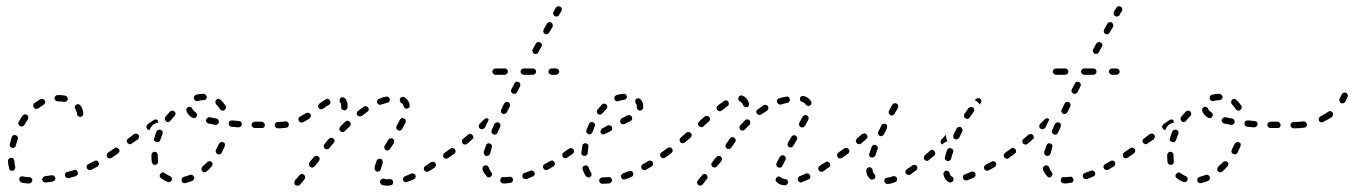

<svg xmlns="http://www.w3.org/2000/svg" viewBox="-20 -566 4274 606"><path d="M69 13H72Q76 13 79 10Q82 7 82 3Q82 1 81 -1Q80 -3 79 -4Q78 -6 76 -6Q74 -7 72 -7H69Q61 -7 54 -9Q50 -10 46 -9Q42 -7 41 -3Q41 -1 41 1Q41 3 42 5Q43 7 44 8Q46 9 48 10Q57 13 69 13ZM153 3Q155 0 155 -4Q154 -6 153 -8Q152 -10 151 -11Q149 -12 147 -12Q145 -13 143 -13Q133 -11 122 -10Q118 -9 116 -6Q113 -3 113 1Q114 3 115 5Q116 7 117 8Q119 9 121 10Q123 10 124 10Q135 9 146 7Q150 6 153 3ZM222 -12Q224 -14 225 -15Q226 -17 226 -19Q226 -21 225 -23Q224 -27 220 -29Q216 -31 213 -29Q203 -26 192 -23Q191 -23 189 -22Q187 -20 186 -19Q185 -17 185 -15Q185 -13 185 -11Q187 -7 190 -5Q194 -3 198 -4Q208 -7 219 -10Q221 -11 222 -12ZM10 -31Q12 -29 13 -28Q15 -27 17 -27Q19 -27 21 -27Q23 -28 24 -29Q26 -30 27 -32Q28 -34 28 -36Q29 -38 28 -39Q26 -48 25 -59Q25 -63 22 -66Q19 -68 15 -68Q13 -68 11 -67Q9 -66 8 -65Q6 -63 6 -61Q5 -60 5 -58Q6 -45 9 -34Q9 -32 10 -31ZM290 -43Q292 -44 292 -46Q293 -48 293 -50Q292 -52 291 -54Q290 -57 286 -59Q282 -60 278 -58Q269 -53 259 -48Q255 -46 254 -43Q253 -39 254 -35Q256 -31 260 -30Q264 -28 268 -30Q278 -35 287 -40Q289 -41 290 -43ZM338 -75Q339 -79 336 -83Q335 -84 333 -85Q332 -87 330 -87Q328 -87 326 -87Q324 -86 322 -85L321 -84Q317 -82 317 -78Q316 -74 318 -70Q319 -69 321 -68Q323 -66 325 -66Q327 -66 329 -66Q331 -67 332 -68L334 -69Q337 -71 338 -75ZM11 -108Q11 -106 12 -104Q13 -102 15 -101Q16 -100 18 -99Q22 -98 26 -101Q29 -103 30 -107Q33 -117 36 -127Q37 -129 37 -131Q36 -133 36 -134Q35 -136 33 -137Q32 -139 30 -139Q26 -141 22 -139Q18 -137 17 -133Q14 -122 11 -112Q10 -110 11 -108ZM38 -178Q38 -176 38 -174Q39 -172 40 -171Q41 -169 43 -168Q47 -166 51 -167Q55 -168 57 -172Q62 -181 68 -189Q70 -193 69 -197Q69 -201 65 -203Q62 -206 58 -205Q54 -204 51 -201Q45 -192 39 -182Q38 -180 38 -178ZM234 -233Q232 -236 228 -237Q224 -238 220 -235Q217 -233 216 -229Q215 -225 218 -222Q220 -217 222 -213Q223 -209 223 -207Q223 -203 226 -200Q229 -197 233 -197Q237 -197 240 -200Q243 -203 243 -207Q243 -213 241 -219Q239 -226 234 -233ZM85 -234Q84 -230 87 -226Q88 -225 89 -224Q91 -223 93 -222Q95 -222 97 -223Q99 -223 101 -224Q109 -230 117 -235Q119 -236 120 -237Q122 -239 122 -241Q123 -243 123 -245Q123 -247 122 -248Q121 -250 119 -251Q118 -253 116 -253Q114 -254 112 -254Q110 -254 108 -253Q98 -248 88 -240Q85 -238 85 -234ZM162 -266Q158 -266 155 -263Q152 -260 152 -256Q152 -252 155 -249Q158 -246 163 -246Q165 -246 168 -246Q175 -246 182 -244Q186 -244 189 -246Q193 -248 194 -252Q194 -256 192 -260Q190 -263 186 -264Q177 -266 168 -266Q165 -266 162 -266Z M590 2Q592 1 592 -1Q593 -3 593 -5Q593 -7 592 -8Q590 -12 587 -14Q583 -15 579 -14Q570 -10 561 -8Q559 -7 557 -6Q555 -5 554 -3Q553 -1 553 1Q553 3 553 4Q554 9 557 11Q561 13 565 12Q576 9 587 5Q589 4 590 2ZM512 9Q514 9 516 8Q518 8 519 6Q521 5 522 3Q523 -1 522 -5Q520 -9 516 -10Q508 -14 501 -19Q497 -22 493 -22Q489 -21 487 -18Q485 -17 485 -15Q484 -13 484 -11Q484 -9 485 -7Q486 -5 488 -4Q497 4 509 8Q510 9 512 9ZM650 -44Q651 -46 651 -48Q651 -50 650 -52Q649 -53 648 -55Q646 -56 644 -57Q642 -57 640 -57Q638 -57 637 -56Q635 -56 634 -54Q627 -47 619 -40Q618 -39 617 -37Q616 -35 616 -33Q616 -31 616 -29Q617 -27 618 -26Q620 -24 621 -23Q623 -23 625 -22Q627 -22 629 -23Q631 -24 632 -25Q641 -32 648 -41Q650 -42 650 -44ZM459 -54Q460 -52 461 -50Q462 -48 464 -47Q465 -46 467 -46Q469 -45 471 -46Q473 -46 475 -47Q476 -48 477 -50Q479 -52 479 -53Q479 -55 479 -57Q478 -64 478 -71Q478 -74 478 -76Q478 -81 475 -84Q472 -87 468 -87Q464 -87 461 -84Q458 -81 458 -77Q458 -74 458 -71Q458 -62 459 -54ZM357 -89Q358 -93 355 -96Q353 -99 349 -100Q345 -101 341 -98L322 -85Q321 -84 320 -82Q318 -81 318 -79Q318 -77 318 -75Q319 -73 320 -71Q322 -68 326 -67Q330 -66 334 -69L353 -82Q356 -84 357 -89ZM690 -108Q690 -110 690 -112Q689 -113 688 -115Q686 -116 684 -117Q681 -119 677 -117Q673 -116 671 -112Q667 -103 662 -94Q660 -90 661 -86Q662 -82 666 -80Q670 -78 674 -79Q678 -80 680 -84Q685 -94 689 -104Q690 -106 690 -108ZM419 -133Q420 -137 417 -140Q416 -142 414 -143Q413 -144 411 -144Q409 -145 407 -144Q405 -144 403 -143L385 -129Q381 -127 380 -123Q380 -119 382 -115Q385 -112 389 -111Q393 -110 396 -113L415 -126Q418 -129 419 -133ZM467 -122Q469 -119 473 -118Q475 -117 477 -117Q479 -117 481 -118Q483 -119 484 -121Q485 -122 486 -124Q489 -134 493 -143Q494 -147 493 -151Q491 -155 488 -156Q484 -158 480 -156Q476 -155 474 -151Q470 -141 467 -130Q465 -126 467 -122ZM461 -170Q466 -175 472 -177Q476 -179 480 -179Q478 -183 478 -186Q475 -189 472 -189Q468 -189 465 -187L446 -174Q443 -171 442 -167Q442 -163 444 -160Q445 -158 447 -157Q449 -156 451 -156Q451 -156 451 -156Q452 -156 452 -155Q453 -158 454 -160Q456 -166 461 -170ZM863 -162Q865 -163 866 -164Q867 -165 868 -167Q869 -169 869 -171Q869 -175 866 -178Q863 -181 859 -181H857Q855 -181 853 -180Q851 -179 850 -178Q848 -177 848 -175Q847 -173 847 -171Q847 -167 850 -164Q853 -161 857 -161H859Q861 -161 863 -162ZM813 -164Q816 -167 816 -171Q816 -173 815 -175Q814 -177 813 -178Q811 -180 810 -181Q808 -181 806 -182H785Q780 -182 777 -179Q774 -176 774 -172Q774 -170 775 -168Q776 -167 777 -165Q778 -164 780 -163Q782 -162 784 -162H805Q810 -161 813 -164ZM740 -167Q743 -170 743 -174Q743 -176 743 -178Q742 -179 741 -181Q739 -182 737 -183Q736 -184 734 -184Q723 -185 713 -186Q709 -186 705 -184Q702 -181 702 -177Q702 -175 702 -173Q703 -171 704 -169Q705 -168 707 -167Q709 -166 711 -166Q721 -165 732 -164Q737 -164 740 -167ZM667 -174Q670 -176 671 -180Q671 -184 669 -188Q667 -191 662 -192Q652 -194 642 -196Q640 -196 638 -196Q636 -195 635 -194Q633 -193 632 -191Q631 -190 630 -188Q629 -184 632 -180Q634 -177 638 -176Q648 -174 659 -172Q663 -171 667 -174ZM500 -190Q501 -186 504 -183Q507 -180 511 -181Q515 -181 518 -185Q524 -193 531 -200Q534 -203 534 -207Q534 -211 531 -214Q528 -217 524 -217Q520 -217 517 -214Q509 -206 502 -197Q500 -194 500 -190ZM594 -193Q598 -194 600 -198Q601 -199 602 -201Q602 -203 602 -205Q601 -207 600 -209Q599 -210 597 -212Q589 -217 587 -223Q586 -226 582 -228Q578 -230 574 -228Q570 -226 569 -223Q567 -219 569 -215Q573 -203 586 -195Q590 -193 594 -193ZM673 -253Q671 -254 669 -254Q667 -254 665 -253Q664 -252 662 -250Q661 -249 660 -247Q660 -245 660 -243Q660 -241 661 -239Q661 -238 663 -236Q669 -230 674 -222Q676 -218 681 -217Q685 -216 688 -218Q692 -221 693 -225Q694 -229 692 -232Q685 -243 676 -251Q675 -252 673 -253ZM593 -262Q591 -258 592 -254Q592 -253 594 -251Q595 -249 597 -248Q598 -247 600 -247Q602 -247 604 -247Q612 -250 623 -250Q627 -250 630 -253Q633 -256 633 -260Q632 -264 629 -267Q626 -270 622 -270Q609 -270 599 -267Q595 -266 593 -262Z M943 -8Q943 -12 939 -15Q936 -17 932 -17Q928 -16 925 -13Q918 -4 911 3Q909 7 909 11Q909 15 912 18Q916 20 920 20Q924 20 927 17Q933 9 941 0Q943 -4 943 -8ZM1212 19Q1216 19 1219 16Q1221 13 1221 9Q1221 7 1220 5Q1219 3 1218 2Q1216 0 1214 0Q1212 -1 1210 -1Q1206 0 1201 0Q1197 0 1192 -2Q1188 -3 1185 -1Q1181 1 1180 5Q1179 7 1179 9Q1180 11 1181 13Q1182 15 1183 16Q1185 17 1187 18Q1194 20 1202 20Q1207 20 1212 19ZM1289 -2Q1291 -4 1291 -5Q1292 -7 1292 -9Q1292 -11 1291 -13Q1290 -17 1286 -18Q1282 -20 1278 -18Q1268 -14 1259 -10Q1255 -9 1253 -5Q1251 -2 1252 2Q1253 4 1254 6Q1256 7 1257 8Q1259 9 1261 9Q1263 9 1265 8Q1275 5 1286 0Q1288 -1 1289 -2ZM1354 -40Q1355 -42 1356 -44Q1356 -46 1356 -48Q1355 -50 1354 -51Q1352 -55 1348 -55Q1344 -56 1340 -54Q1331 -47 1322 -42Q1319 -40 1318 -36Q1317 -32 1319 -28Q1320 -27 1322 -26Q1324 -24 1325 -24Q1327 -23 1329 -24Q1331 -24 1333 -25Q1342 -31 1352 -37Q1353 -38 1354 -40ZM1162 -32Q1163 -30 1164 -29Q1165 -27 1166 -26Q1168 -25 1170 -24Q1174 -24 1178 -26Q1181 -28 1182 -32Q1184 -41 1188 -52Q1188 -54 1188 -56Q1188 -58 1187 -59Q1186 -61 1185 -63Q1184 -64 1182 -65Q1178 -66 1174 -64Q1170 -63 1169 -59Q1164 -47 1162 -36Q1162 -34 1162 -32ZM989 -66Q988 -70 985 -72Q982 -75 978 -74Q974 -74 971 -71L957 -54Q955 -50 955 -46Q956 -42 959 -39Q962 -37 966 -37Q971 -38 973 -41L987 -58Q989 -61 989 -66ZM1399 -72Q1401 -73 1401 -75Q1401 -77 1401 -79Q1400 -81 1399 -83Q1397 -86 1393 -87Q1389 -88 1385 -85L1383 -83Q1381 -82 1380 -81Q1379 -79 1379 -77Q1378 -75 1379 -73Q1379 -71 1380 -69Q1383 -66 1387 -65Q1391 -65 1394 -67L1397 -69Q1398 -70 1399 -72ZM1193 -99Q1194 -95 1197 -93Q1199 -91 1201 -91Q1203 -91 1205 -91Q1206 -92 1208 -93Q1210 -94 1211 -96L1223 -114Q1225 -118 1224 -122Q1223 -126 1220 -128Q1218 -129 1216 -129Q1214 -130 1212 -129Q1210 -129 1208 -128Q1207 -126 1206 -125L1194 -106Q1192 -103 1193 -99ZM1035 -118Q1036 -120 1036 -122Q1036 -124 1035 -126Q1034 -127 1032 -129Q1031 -130 1029 -131Q1027 -131 1025 -131Q1023 -131 1021 -130Q1020 -129 1018 -128Q1011 -120 1004 -111Q1003 -110 1002 -108Q1002 -106 1002 -104Q1002 -102 1003 -100Q1004 -98 1005 -97Q1008 -94 1013 -95Q1017 -95 1019 -98Q1027 -107 1033 -115Q1035 -116 1035 -118ZM1087 -174Q1087 -179 1084 -182Q1081 -185 1077 -185Q1073 -185 1070 -182Q1062 -175 1054 -166Q1051 -163 1051 -159Q1051 -155 1054 -152Q1057 -149 1061 -149Q1065 -149 1068 -152Q1076 -160 1084 -167Q1087 -170 1087 -174ZM1231 -161Q1232 -157 1236 -155Q1238 -154 1240 -154Q1242 -154 1243 -154Q1245 -155 1247 -156Q1249 -157 1249 -159Q1255 -170 1260 -179Q1262 -183 1260 -187Q1259 -191 1255 -192Q1251 -194 1247 -193Q1244 -191 1242 -188Q1238 -179 1232 -169Q1230 -165 1231 -161ZM887 -164Q889 -165 890 -167Q891 -168 891 -170Q892 -172 892 -174Q891 -178 888 -181Q884 -183 880 -183Q870 -181 859 -181Q855 -181 852 -178Q849 -175 849 -171Q849 -167 852 -164Q855 -161 859 -161Q871 -161 883 -163Q885 -163 887 -164ZM959 -195Q961 -196 961 -198Q961 -200 961 -202Q961 -204 960 -206Q957 -209 953 -210Q949 -211 946 -209Q936 -203 927 -198Q923 -196 922 -192Q921 -188 923 -185Q923 -183 925 -182Q927 -180 928 -180Q930 -179 932 -179Q934 -179 936 -180Q946 -185 957 -192Q958 -193 959 -195ZM1144 -219Q1144 -223 1142 -227Q1141 -228 1139 -229Q1138 -230 1136 -231Q1134 -231 1132 -231Q1130 -231 1128 -229Q1119 -223 1110 -216Q1107 -214 1106 -210Q1105 -206 1108 -202Q1110 -199 1115 -199Q1119 -198 1122 -200Q1131 -207 1139 -213Q1143 -215 1144 -219ZM1057 -228Q1056 -224 1059 -221Q1062 -218 1066 -218Q1070 -217 1073 -220Q1076 -223 1077 -227Q1077 -230 1077 -233Q1077 -247 1069 -256Q1066 -259 1062 -259Q1058 -259 1055 -257Q1052 -254 1052 -250Q1051 -246 1054 -242Q1057 -240 1057 -233Q1057 -230 1057 -228ZM1023 -241Q1024 -245 1021 -249Q1019 -253 1015 -254Q1011 -255 1008 -252Q1000 -248 988 -239Q987 -238 986 -236Q984 -235 984 -233Q984 -231 984 -229Q985 -227 986 -225Q988 -222 993 -221Q997 -221 1000 -223Q1011 -231 1018 -235Q1022 -237 1023 -241ZM1258 -225Q1261 -222 1265 -223Q1269 -224 1272 -227Q1274 -231 1273 -235Q1272 -243 1267 -249Q1263 -255 1256 -259Q1255 -260 1253 -260Q1251 -260 1249 -260Q1247 -259 1245 -258Q1244 -257 1243 -255Q1241 -252 1242 -248Q1243 -244 1246 -241Q1253 -238 1254 -231Q1254 -227 1258 -225ZM1206 -243Q1208 -244 1209 -246Q1210 -248 1210 -250Q1211 -252 1210 -254Q1209 -258 1206 -260Q1202 -262 1198 -261Q1187 -259 1176 -254Q1174 -254 1173 -252Q1171 -251 1171 -249Q1170 -247 1170 -245Q1170 -243 1170 -242Q1172 -238 1176 -236Q1179 -234 1183 -236Q1193 -239 1203 -242Q1205 -242 1206 -243Z M1590 11Q1595 11 1597 8Q1600 4 1599 0Q1599 -2 1598 -3Q1597 -5 1595 -6Q1594 -8 1592 -8Q1590 -9 1588 -8Q1580 -7 1573 -7Q1571 -7 1569 -7Q1565 -8 1562 -5Q1559 -2 1559 2Q1559 4 1559 6Q1560 8 1561 9Q1563 11 1564 12Q1566 12 1568 13Q1571 13 1573 13Q1581 13 1590 11ZM1665 -11Q1666 -12 1667 -14Q1668 -16 1668 -18Q1668 -20 1667 -22Q1665 -25 1662 -27Q1658 -29 1654 -27Q1644 -23 1635 -20Q1631 -19 1629 -15Q1628 -11 1629 -7Q1630 -5 1631 -4Q1632 -2 1634 -2Q1636 -1 1638 -1Q1640 0 1642 -1Q1651 -4 1661 -9Q1663 -9 1665 -11ZM1522 -6Q1527 -6 1530 -9Q1531 -10 1532 -12Q1533 -14 1533 -16Q1533 -18 1532 -20Q1532 -21 1530 -23Q1525 -29 1523 -37Q1522 -39 1521 -40Q1520 -42 1518 -43Q1516 -44 1514 -44Q1512 -44 1510 -44Q1508 -43 1507 -42Q1505 -41 1504 -39Q1503 -37 1503 -35Q1503 -33 1503 -31Q1507 -19 1516 -10Q1518 -6 1522 -6ZM1731 -47Q1732 -51 1730 -54Q1729 -56 1728 -57Q1726 -58 1724 -59Q1722 -60 1720 -59Q1718 -59 1717 -58Q1708 -53 1699 -48Q1695 -46 1694 -42Q1693 -38 1695 -35Q1696 -33 1697 -32Q1699 -30 1701 -30Q1703 -29 1705 -29Q1707 -30 1708 -30Q1717 -35 1727 -41Q1730 -43 1731 -47ZM1775 -75Q1776 -79 1773 -83Q1772 -84 1770 -85Q1769 -87 1767 -87Q1765 -87 1763 -87Q1761 -86 1759 -85Q1755 -82 1755 -78Q1754 -74 1756 -71Q1757 -69 1759 -68Q1761 -67 1763 -67Q1765 -66 1767 -67Q1768 -67 1770 -68L1771 -69Q1774 -71 1775 -75ZM1418 -87Q1418 -92 1416 -95Q1414 -98 1409 -99Q1405 -100 1402 -97Q1394 -91 1385 -85Q1382 -83 1381 -79Q1380 -75 1383 -71Q1384 -70 1386 -69Q1387 -68 1389 -67Q1391 -67 1393 -67Q1395 -68 1397 -69Q1406 -75 1414 -81Q1417 -83 1418 -87ZM1508 -79Q1510 -75 1514 -74Q1516 -74 1518 -74Q1520 -74 1522 -75Q1524 -76 1525 -78Q1526 -80 1527 -81Q1529 -90 1532 -101Q1533 -103 1533 -105Q1533 -107 1532 -108Q1531 -110 1530 -111Q1528 -113 1526 -113Q1522 -115 1519 -113Q1515 -111 1514 -107Q1510 -96 1507 -87Q1506 -83 1508 -79ZM1474 -132Q1474 -137 1471 -140Q1469 -143 1465 -143Q1460 -143 1457 -141Q1450 -134 1442 -128Q1440 -126 1439 -125Q1438 -123 1438 -121Q1438 -119 1438 -117Q1439 -115 1440 -113Q1443 -110 1447 -110Q1451 -109 1454 -112Q1463 -119 1470 -126Q1474 -128 1474 -132ZM1532 -147Q1533 -144 1537 -142Q1541 -140 1545 -142Q1549 -143 1550 -147Q1554 -156 1559 -166Q1560 -170 1559 -174Q1557 -178 1554 -179Q1550 -181 1546 -179Q1542 -178 1540 -174Q1536 -164 1532 -155Q1530 -151 1532 -147ZM1523 -189Q1523 -189 1522 -189Q1522 -190 1522 -190Q1519 -193 1515 -193Q1511 -192 1508 -189Q1501 -182 1494 -175Q1492 -173 1492 -171Q1491 -170 1491 -168Q1491 -166 1492 -164Q1492 -162 1494 -161Q1497 -158 1501 -158Q1505 -158 1508 -161Q1510 -162 1511 -164Q1515 -173 1520 -183Q1521 -186 1523 -189ZM1561 -213Q1563 -209 1566 -207Q1570 -205 1574 -207Q1578 -208 1580 -212L1589 -230Q1591 -234 1589 -238Q1588 -242 1584 -244Q1581 -245 1577 -244Q1573 -243 1571 -239L1562 -220Q1560 -217 1561 -213ZM1593 -277Q1595 -273 1598 -271Q1600 -270 1602 -270Q1604 -270 1606 -270Q1608 -271 1609 -272Q1611 -273 1612 -275L1621 -293Q1623 -297 1622 -301Q1621 -305 1617 -307Q1615 -308 1613 -308Q1611 -308 1609 -308Q1607 -307 1606 -306Q1604 -304 1604 -303L1594 -284Q1592 -281 1593 -277ZM1580 -333Q1583 -336 1583 -340Q1583 -344 1580 -347Q1577 -350 1573 -350H1544Q1540 -350 1537 -347Q1534 -344 1534 -340Q1534 -336 1537 -333Q1540 -330 1544 -330H1573Q1577 -330 1580 -333ZM1669 -333Q1672 -336 1672 -340Q1672 -344 1669 -347Q1666 -350 1662 -350H1633Q1629 -350 1626 -347Q1623 -344 1623 -340Q1623 -336 1626 -333Q1629 -330 1633 -330H1662Q1666 -330 1669 -333ZM1742 -333Q1745 -336 1745 -340Q1745 -344 1742 -347Q1739 -350 1735 -350H1721Q1717 -350 1714 -347Q1711 -344 1711 -340Q1711 -336 1714 -333Q1717 -330 1721 -330H1735Q1739 -330 1742 -333ZM1661 -403Q1662 -399 1665 -397Q1669 -395 1673 -396Q1677 -397 1679 -401L1689 -419Q1691 -422 1690 -426Q1689 -430 1685 -432Q1681 -434 1677 -433Q1673 -432 1671 -428L1661 -410Q1659 -407 1661 -403ZM1695 -465Q1696 -461 1700 -459Q1703 -457 1707 -458Q1711 -459 1713 -463L1724 -481Q1726 -485 1724 -489Q1723 -493 1720 -495Q1716 -497 1712 -496Q1708 -495 1706 -491L1696 -473Q1694 -469 1695 -465ZM1748 -525Q1748 -525 1748 -525L1752 -531Q1754 -535 1753 -539Q1752 -543 1748 -545Q1744 -547 1740 -546Q1736 -545 1734 -541L1727 -529Q1726 -527 1726 -525Q1726 -523 1726 -521Q1727 -519 1728 -518Q1729 -516 1731 -515Q1735 -513 1739 -514Q1743 -515 1745 -519L1748 -525Q1748 -525 1748 -525Z M1903 13Q1907 12 1909 9Q1912 6 1912 1Q1911 -1 1910 -2Q1909 -4 1908 -5Q1906 -6 1904 -7Q1902 -7 1900 -7Q1891 -6 1883 -6H1881Q1877 -6 1874 -3Q1871 0 1871 4Q1871 6 1872 8Q1873 10 1874 11Q1876 12 1877 13Q1879 14 1881 14H1883Q1892 14 1903 13ZM1978 -13Q1980 -17 1978 -21Q1978 -23 1976 -24Q1975 -25 1973 -26Q1971 -27 1969 -27Q1967 -27 1965 -26Q1956 -22 1947 -19Q1945 -18 1944 -17Q1942 -16 1941 -14Q1940 -12 1940 -10Q1940 -8 1941 -6Q1942 -2 1946 0Q1950 1 1954 0Q1963 -3 1973 -8Q1977 -9 1978 -13ZM1836 -6Q1840 -5 1843 -8Q1845 -9 1846 -11Q1847 -13 1847 -14Q1847 -16 1847 -18Q1846 -20 1845 -22Q1841 -28 1838 -37Q1837 -41 1833 -43Q1829 -45 1825 -43Q1821 -42 1819 -39Q1818 -35 1819 -31Q1823 -19 1829 -10Q1832 -7 1836 -6ZM2040 -43Q2041 -45 2041 -47Q2042 -49 2041 -51Q2041 -53 2040 -54Q2038 -58 2034 -59Q2030 -60 2026 -58Q2018 -52 2009 -48Q2006 -46 2004 -42Q2003 -38 2005 -34Q2006 -32 2008 -31Q2009 -30 2011 -29Q2013 -29 2015 -29Q2017 -29 2019 -30Q2028 -35 2037 -41Q2038 -42 2040 -43ZM2082 -72Q2084 -73 2084 -75Q2084 -77 2084 -79Q2083 -81 2082 -83Q2080 -86 2076 -87Q2072 -88 2068 -85Q2066 -84 2065 -82Q2064 -80 2064 -78Q2063 -76 2064 -75Q2064 -73 2065 -71Q2068 -68 2072 -67Q2076 -66 2079 -69H2080Q2081 -70 2082 -72ZM1792 -87Q1792 -91 1790 -94Q1789 -96 1787 -97Q1785 -98 1784 -98Q1782 -99 1780 -98Q1778 -98 1776 -97L1759 -85Q1756 -83 1755 -79Q1754 -75 1757 -71Q1758 -70 1760 -69Q1761 -68 1763 -67Q1765 -67 1767 -67Q1769 -68 1771 -69L1787 -80Q1791 -83 1792 -87ZM1817 -77Q1820 -74 1824 -74Q1826 -74 1828 -74Q1830 -75 1831 -76Q1833 -77 1834 -79Q1835 -81 1835 -83Q1836 -92 1837 -102Q1838 -106 1836 -110Q1833 -113 1829 -114Q1825 -114 1822 -112Q1818 -110 1818 -106Q1816 -95 1815 -85Q1814 -80 1817 -77ZM1898 -170Q1902 -172 1905 -170Q1909 -169 1911 -166Q1913 -162 1912 -158Q1911 -154 1907 -152Q1898 -147 1889 -143Q1886 -141 1882 -142Q1878 -143 1876 -147Q1875 -148 1875 -149Q1875 -150 1875 -151Q1876 -154 1878 -158Q1878 -158 1878 -159Q1879 -159 1879 -160Q1879 -160 1880 -160Q1889 -165 1898 -170ZM1831 -148Q1833 -144 1837 -143Q1841 -141 1845 -143Q1848 -145 1850 -149Q1853 -158 1857 -167Q1858 -169 1858 -171Q1858 -173 1857 -175Q1857 -176 1855 -178Q1854 -179 1852 -180Q1848 -182 1844 -180Q1841 -179 1839 -175Q1835 -166 1831 -156Q1830 -152 1831 -148ZM1975 -190Q1976 -194 1974 -198Q1972 -201 1968 -202Q1964 -204 1961 -202Q1954 -198 1943 -193Q1939 -191 1938 -187Q1937 -183 1938 -179Q1940 -175 1944 -174Q1948 -173 1952 -175Q1963 -180 1970 -184Q1974 -186 1975 -190ZM1864 -217Q1863 -215 1864 -213Q1864 -211 1865 -209Q1866 -207 1867 -206Q1871 -204 1875 -204Q1879 -205 1881 -208Q1888 -216 1894 -222Q1897 -225 1897 -229Q1897 -233 1894 -236Q1891 -239 1887 -239Q1883 -239 1880 -236Q1873 -229 1866 -220Q1864 -219 1864 -217ZM2008 -243Q2006 -248 2002 -252Q2000 -255 1996 -256Q1991 -256 1988 -254Q1985 -251 1985 -247Q1984 -243 1987 -239Q1990 -236 1990 -232Q1990 -230 1990 -228Q1989 -224 1992 -221Q1994 -218 1998 -217Q2002 -216 2006 -219Q2009 -221 2010 -225Q2010 -229 2010 -232Q2010 -238 2008 -243ZM1920 -261Q1918 -257 1919 -253Q1921 -249 1924 -247Q1928 -245 1932 -247Q1941 -250 1950 -251Q1954 -251 1956 -254Q1959 -257 1959 -262Q1958 -264 1957 -265Q1956 -267 1955 -268Q1953 -270 1951 -270Q1950 -271 1948 -270Q1936 -269 1926 -266Q1922 -264 1920 -261Z M2213 -4Q2214 -6 2213 -8Q2213 -10 2212 -12Q2211 -13 2210 -15Q2206 -17 2202 -17Q2198 -16 2196 -13L2182 4Q2180 7 2180 11Q2181 15 2184 18Q2187 20 2191 20Q2195 19 2198 16L2211 -1Q2213 -2 2213 -4ZM2464 16Q2467 14 2467 10Q2467 8 2467 6Q2466 4 2465 2Q2463 1 2462 0Q2460 -1 2458 -1Q2449 -2 2445 -6Q2443 -7 2441 -8Q2440 -9 2438 -9Q2436 -9 2434 -8Q2432 -7 2431 -6Q2428 -3 2428 1Q2428 6 2431 8Q2440 18 2457 19Q2461 19 2464 16ZM2537 -5Q2538 -9 2537 -13Q2536 -15 2534 -16Q2533 -17 2531 -18Q2529 -19 2527 -19Q2525 -19 2523 -18Q2513 -13 2504 -10Q2500 -8 2499 -5Q2497 -1 2498 3Q2499 5 2500 6Q2502 8 2503 9Q2505 10 2507 10Q2509 10 2511 9Q2521 5 2532 0Q2536 -1 2537 -5ZM2599 -40Q2600 -42 2600 -44Q2601 -46 2600 -48Q2600 -50 2599 -51Q2596 -55 2592 -56Q2588 -56 2585 -54Q2575 -48 2567 -42Q2565 -41 2564 -40Q2563 -38 2563 -36Q2562 -34 2563 -32Q2563 -30 2564 -29Q2566 -25 2570 -24Q2574 -23 2578 -25Q2587 -31 2596 -38Q2598 -39 2599 -40ZM2430 -47Q2430 -45 2431 -43Q2431 -41 2433 -40Q2434 -38 2436 -38Q2440 -36 2444 -37Q2447 -39 2449 -42Q2453 -50 2459 -61Q2460 -63 2460 -65Q2460 -67 2460 -69Q2459 -71 2458 -72Q2456 -74 2455 -75Q2451 -77 2447 -75Q2443 -74 2441 -71Q2435 -60 2431 -51Q2430 -49 2430 -47ZM2253 -53 2257 -58Q2258 -60 2258 -62Q2259 -64 2259 -66Q2258 -68 2257 -69Q2256 -71 2255 -72Q2251 -75 2247 -74Q2243 -74 2241 -70L2237 -66L2227 -53Q2225 -50 2225 -46Q2226 -42 2229 -39Q2231 -38 2233 -38Q2235 -37 2237 -37Q2239 -38 2240 -39Q2242 -40 2243 -41ZM2644 -75Q2645 -79 2642 -83Q2641 -84 2639 -85Q2638 -87 2636 -87Q2634 -87 2632 -87Q2630 -86 2628 -85L2627 -84Q2623 -82 2622 -77Q2622 -73 2624 -70Q2625 -68 2627 -67Q2629 -66 2631 -66Q2633 -66 2635 -66Q2637 -67 2638 -68L2640 -69Q2643 -71 2644 -75ZM2103 -89Q2104 -93 2101 -97Q2099 -100 2095 -101Q2090 -101 2087 -99Q2078 -92 2068 -85Q2065 -83 2064 -79Q2063 -75 2066 -71Q2067 -70 2069 -69Q2070 -68 2072 -67Q2074 -67 2076 -67Q2078 -68 2080 -69Q2089 -75 2099 -83Q2102 -85 2103 -89ZM2295 -110 2300 -117Q2301 -119 2302 -121Q2302 -123 2302 -125Q2301 -127 2300 -129Q2299 -130 2298 -131Q2294 -134 2290 -133Q2286 -132 2284 -129L2279 -122Q2276 -117 2271 -111Q2269 -108 2270 -104Q2270 -100 2274 -97Q2277 -95 2281 -96Q2285 -96 2288 -100Q2292 -106 2295 -110ZM2474 -128 2467 -116Q2466 -114 2466 -112Q2465 -110 2466 -108Q2466 -106 2467 -105Q2469 -103 2470 -102Q2474 -100 2478 -101Q2482 -102 2484 -106L2491 -118L2495 -124Q2497 -128 2496 -132Q2495 -136 2491 -138Q2490 -139 2488 -139Q2486 -139 2484 -139Q2482 -138 2480 -137Q2479 -136 2478 -134ZM2162 -135Q2163 -137 2163 -139Q2163 -141 2163 -142Q2162 -144 2161 -146Q2158 -149 2154 -149Q2150 -150 2146 -147Q2137 -139 2129 -132Q2125 -129 2125 -125Q2125 -121 2127 -118Q2129 -116 2130 -115Q2132 -114 2134 -114Q2136 -114 2138 -115Q2140 -115 2141 -116Q2150 -124 2160 -132Q2161 -133 2162 -135ZM2348 -179Q2348 -184 2345 -187Q2344 -188 2342 -189Q2340 -189 2338 -189Q2336 -189 2335 -189Q2333 -188 2331 -186Q2324 -179 2316 -170Q2314 -167 2314 -163Q2314 -159 2317 -156Q2319 -155 2321 -154Q2322 -154 2324 -154Q2326 -154 2328 -155Q2330 -156 2331 -157Q2338 -165 2346 -172Q2348 -175 2348 -179ZM2502 -175Q2502 -173 2502 -171Q2503 -169 2504 -168Q2505 -166 2507 -165Q2511 -163 2515 -164Q2519 -166 2521 -169Q2527 -180 2531 -188Q2533 -192 2532 -196Q2530 -200 2527 -202Q2523 -204 2519 -202Q2515 -201 2513 -197Q2509 -189 2503 -179Q2502 -177 2502 -175ZM2204 -171 2218 -183Q2221 -186 2221 -190Q2221 -194 2218 -197Q2216 -200 2211 -200Q2207 -201 2204 -198L2190 -186L2187 -182Q2183 -179 2183 -175Q2183 -171 2186 -168Q2187 -167 2189 -166Q2191 -165 2193 -165Q2195 -165 2197 -165Q2198 -166 2200 -167ZM2403 -219Q2405 -221 2405 -223Q2406 -224 2405 -226Q2405 -228 2404 -230Q2402 -234 2398 -235Q2394 -236 2390 -234Q2381 -228 2372 -221Q2368 -219 2367 -215Q2367 -211 2369 -207Q2372 -204 2376 -203Q2380 -203 2383 -205Q2392 -211 2400 -216Q2402 -217 2403 -219ZM2280 -237Q2281 -241 2279 -245Q2277 -248 2272 -249Q2268 -250 2265 -247Q2256 -241 2246 -233Q2242 -230 2242 -226Q2241 -222 2244 -219Q2246 -216 2251 -215Q2255 -215 2258 -217Q2268 -225 2276 -231Q2280 -233 2280 -237ZM2330 -229Q2333 -227 2337 -228Q2339 -228 2341 -229Q2342 -231 2343 -232Q2344 -234 2344 -236Q2345 -238 2344 -240Q2342 -248 2337 -254Q2332 -261 2323 -264Q2322 -265 2320 -265Q2318 -265 2316 -264Q2314 -263 2313 -262Q2311 -260 2311 -258Q2309 -254 2311 -251Q2312 -247 2316 -245Q2322 -243 2325 -235Q2326 -231 2330 -229ZM2529 -232Q2533 -231 2537 -233Q2538 -234 2539 -235Q2541 -237 2541 -239Q2542 -241 2541 -243Q2541 -245 2540 -246Q2536 -253 2530 -257Q2524 -261 2517 -263Q2513 -264 2509 -262Q2506 -260 2505 -256Q2504 -252 2506 -248Q2508 -245 2512 -244Q2520 -242 2523 -236Q2525 -233 2529 -232ZM2471 -246Q2474 -249 2473 -253Q2472 -257 2469 -260Q2465 -262 2461 -261Q2450 -259 2439 -256Q2435 -254 2433 -251Q2431 -247 2433 -243Q2433 -241 2435 -240Q2436 -238 2438 -237Q2439 -236 2441 -236Q2443 -236 2445 -236Q2455 -240 2465 -241Q2469 -242 2471 -246Z M2811 4Q2813 1 2811 -3Q2811 -5 2809 -7Q2808 -8 2806 -9Q2805 -10 2803 -10Q2801 -10 2799 -10Q2789 -6 2780 -5Q2776 -5 2773 -2Q2771 1 2771 6Q2771 7 2772 9Q2773 11 2775 12Q2776 14 2778 14Q2780 15 2782 15Q2793 14 2805 9Q2809 8 2811 4ZM2963 -1Q2968 5 2975 9Q2979 11 2983 9Q2987 8 2989 4Q2989 2 2989 0Q2990 -2 2989 -4Q2988 -6 2987 -7Q2985 -8 2984 -9Q2981 -11 2980 -12Q2980 -13 2980 -13Q2979 -13 2979 -14Q2979 -14 2979 -15Q2978 -17 2977 -20Q2976 -24 2973 -26Q2969 -28 2965 -27Q2963 -26 2961 -25Q2960 -24 2959 -22Q2958 -21 2958 -19Q2957 -17 2958 -15Q2959 -10 2961 -6Q2962 -4 2963 -1ZM3056 -8Q3058 -9 3059 -11Q3059 -13 3059 -15Q3059 -17 3058 -19Q3057 -22 3053 -24Q3049 -25 3045 -24Q3035 -19 3026 -16Q3024 -15 3022 -14Q3021 -12 3020 -11Q3019 -9 3019 -7Q3019 -5 3020 -3Q3021 1 3025 3Q3029 4 3033 3Q3042 -1 3053 -5Q3055 -6 3056 -8ZM2732 1Q2737 1 2740 -2Q2743 -4 2743 -9Q2743 -13 2740 -16Q2735 -21 2734 -29Q2734 -31 2733 -33Q2732 -34 2730 -36Q2729 -37 2727 -38Q2725 -38 2723 -38Q2719 -38 2716 -34Q2714 -31 2714 -27Q2715 -12 2725 -2Q2728 1 2732 1ZM2874 -31Q2875 -32 2875 -34Q2876 -36 2875 -38Q2875 -40 2874 -42Q2871 -45 2867 -46Q2863 -46 2860 -44Q2851 -37 2842 -32Q2841 -31 2840 -29Q2838 -28 2838 -26Q2838 -24 2838 -22Q2838 -20 2839 -18Q2842 -15 2846 -14Q2850 -13 2853 -15Q2862 -21 2871 -28Q2873 -29 2874 -31ZM3124 -45Q3125 -49 3123 -53Q3121 -56 3117 -57Q3113 -58 3110 -56Q3100 -51 3091 -46Q3087 -44 3086 -40Q3085 -36 3087 -32Q3088 -31 3089 -29Q3091 -28 3093 -28Q3095 -27 3097 -27Q3099 -27 3100 -28Q3110 -34 3120 -39Q3123 -41 3124 -45ZM2962 -67Q2962 -65 2963 -63Q2964 -61 2966 -60Q2968 -59 2969 -58Q2973 -57 2977 -59Q2981 -61 2982 -65Q2984 -75 2988 -85Q2989 -87 2989 -89Q2989 -91 2988 -93Q2987 -95 2985 -96Q2984 -97 2982 -98Q2978 -99 2974 -98Q2971 -96 2969 -92Q2965 -81 2963 -71Q2962 -69 2962 -67ZM2932 -82Q2932 -86 2929 -89Q2928 -91 2926 -92Q2924 -93 2922 -93Q2920 -93 2918 -92Q2916 -91 2915 -90Q2907 -83 2899 -76Q2898 -74 2897 -73Q2896 -71 2896 -69Q2896 -67 2896 -65Q2897 -63 2898 -62Q2901 -59 2905 -58Q2909 -58 2912 -61Q2920 -68 2929 -75Q2932 -78 2932 -82ZM3171 -75Q3172 -79 3169 -83Q3168 -84 3166 -85Q3165 -86 3163 -87Q3161 -87 3159 -87Q3157 -86 3155 -85L3153 -83Q3149 -81 3148 -77Q3148 -73 3150 -69Q3151 -68 3153 -67Q3155 -66 3156 -65Q3158 -65 3160 -65Q3162 -66 3164 -67L3167 -69Q3170 -71 3171 -75ZM2661 -88Q2661 -92 2659 -95Q2656 -99 2652 -99Q2648 -100 2645 -98Q2636 -91 2627 -85Q2624 -83 2623 -79Q2622 -75 2625 -71Q2626 -70 2628 -69Q2629 -68 2631 -67Q2633 -67 2635 -67Q2637 -68 2639 -69Q2648 -75 2657 -81Q2660 -84 2661 -88ZM2724 -74Q2726 -70 2730 -69Q2734 -68 2738 -70Q2741 -72 2743 -75Q2746 -85 2750 -95Q2751 -99 2750 -103Q2748 -107 2744 -108Q2740 -110 2736 -108Q2733 -106 2731 -102Q2727 -91 2724 -82Q2722 -78 2724 -74ZM2949 -115Q2949 -117 2949 -119Q2949 -121 2949 -122Q2950 -124 2952 -126Q2959 -133 2966 -141Q2966 -141 2966 -141Q2966 -141 2966 -141Q2966 -140 2966 -138Q2966 -131 2968 -125Q2969 -122 2970 -120Q2968 -119 2965 -118Q2959 -115 2954 -110Q2954 -110 2954 -110Q2953 -110 2953 -111Q2952 -111 2952 -112Q2950 -113 2949 -115ZM2718 -134Q2718 -138 2715 -142Q2714 -143 2712 -144Q2711 -145 2709 -145Q2707 -145 2705 -144Q2703 -144 2701 -143Q2693 -136 2685 -129Q2684 -128 2683 -126Q2682 -124 2681 -122Q2681 -120 2682 -118Q2682 -116 2684 -115Q2685 -113 2687 -112Q2688 -111 2690 -111Q2692 -111 2694 -111Q2696 -112 2698 -113Q2706 -120 2714 -127Q2718 -130 2718 -134ZM2989 -137Q2988 -135 2989 -133Q2990 -131 2991 -129Q2993 -128 2994 -127Q2998 -125 3002 -127Q3006 -128 3008 -132Q3012 -141 3017 -151Q3018 -153 3018 -155Q3018 -157 3017 -159Q3017 -161 3015 -162Q3014 -164 3012 -165Q3009 -167 3005 -165Q3001 -164 2999 -160Q2994 -150 2989 -140Q2989 -139 2989 -137ZM2752 -143Q2753 -139 2757 -137Q2760 -135 2764 -137Q2768 -138 2770 -142Q2775 -151 2779 -161Q2781 -165 2780 -169Q2779 -173 2775 -175Q2771 -176 2767 -175Q2763 -174 2762 -170Q2757 -160 2752 -150Q2750 -147 2752 -143ZM3023 -203Q3022 -201 3023 -199Q3023 -197 3024 -195Q3025 -194 3027 -193Q3030 -190 3035 -191Q3039 -192 3041 -196Q3045 -202 3053 -213Q3056 -216 3055 -220Q3054 -224 3051 -227Q3049 -228 3048 -228Q3046 -229 3044 -228Q3042 -228 3040 -227Q3038 -226 3037 -225Q3029 -213 3024 -206Q3023 -205 3023 -203ZM2785 -209Q2786 -205 2790 -203Q2793 -200 2797 -202Q2801 -203 2803 -206L2814 -225Q2816 -229 2815 -233Q2814 -237 2810 -239Q2806 -241 2802 -240Q2798 -239 2796 -235L2786 -216Q2784 -213 2785 -209ZM3066 -256Q3070 -257 3073 -255Q3075 -254 3076 -252Q3077 -250 3077 -248Q3078 -246 3077 -244Q3077 -242 3075 -241Q3074 -239 3072 -236Q3069 -241 3065 -245Q3061 -247 3057 -249Q3058 -251 3059 -252Q3062 -256 3066 -256Z M3359 11Q3364 11 3366 8Q3369 4 3368 0Q3368 -2 3367 -3Q3366 -5 3364 -6Q3363 -8 3361 -8Q3359 -9 3357 -8Q3349 -7 3342 -7Q3340 -7 3338 -7Q3334 -8 3331 -5Q3328 -2 3328 2Q3328 4 3328 6Q3329 8 3330 9Q3332 11 3333 12Q3335 12 3337 13Q3340 13 3342 13Q3350 13 3359 11ZM3434 -11Q3435 -12 3436 -14Q3437 -16 3437 -18Q3437 -20 3436 -22Q3434 -25 3431 -27Q3427 -29 3423 -27Q3413 -23 3404 -20Q3400 -19 3398 -15Q3397 -11 3398 -7Q3399 -5 3400 -4Q3401 -2 3403 -2Q3405 -1 3407 -1Q3409 0 3411 -1Q3420 -4 3430 -9Q3432 -9 3434 -11ZM3291 -6Q3296 -6 3299 -9Q3300 -10 3301 -12Q3302 -14 3302 -16Q3302 -18 3301 -20Q3301 -21 3299 -23Q3294 -29 3292 -37Q3291 -39 3290 -40Q3289 -42 3287 -43Q3285 -44 3283 -44Q3281 -44 3279 -44Q3277 -43 3276 -42Q3274 -41 3273 -39Q3272 -37 3272 -35Q3272 -33 3272 -31Q3276 -19 3285 -10Q3287 -6 3291 -6ZM3500 -47Q3501 -51 3499 -54Q3498 -56 3497 -57Q3495 -58 3493 -59Q3491 -60 3489 -59Q3487 -59 3486 -58Q3477 -53 3468 -48Q3464 -46 3463 -42Q3462 -38 3464 -35Q3465 -33 3466 -32Q3468 -30 3470 -30Q3472 -29 3474 -29Q3476 -30 3477 -30Q3486 -35 3496 -41Q3499 -43 3500 -47ZM3544 -75Q3545 -79 3542 -83Q3541 -84 3539 -85Q3538 -87 3536 -87Q3534 -87 3532 -87Q3530 -86 3528 -85Q3524 -82 3524 -78Q3523 -74 3525 -71Q3526 -69 3528 -68Q3530 -67 3532 -67Q3534 -66 3536 -67Q3537 -67 3539 -68L3540 -69Q3543 -71 3544 -75ZM3187 -87Q3187 -92 3185 -95Q3183 -98 3178 -99Q3174 -100 3171 -97Q3163 -91 3154 -85Q3151 -83 3150 -79Q3149 -75 3152 -71Q3153 -70 3155 -69Q3156 -68 3158 -67Q3160 -67 3162 -67Q3164 -68 3166 -69Q3175 -75 3183 -81Q3186 -83 3187 -87ZM3277 -79Q3279 -75 3283 -74Q3285 -74 3287 -74Q3289 -74 3291 -75Q3293 -76 3294 -78Q3295 -80 3296 -81Q3298 -90 3301 -101Q3302 -103 3302 -105Q3302 -107 3301 -108Q3300 -110 3299 -111Q3297 -113 3295 -113Q3291 -115 3288 -113Q3284 -111 3283 -107Q3279 -96 3276 -87Q3275 -83 3277 -79ZM3243 -132Q3243 -137 3240 -140Q3238 -143 3234 -143Q3229 -143 3226 -141Q3219 -134 3211 -128Q3209 -126 3208 -125Q3207 -123 3207 -121Q3207 -119 3207 -117Q3208 -115 3209 -113Q3212 -110 3216 -110Q3220 -109 3223 -112Q3232 -119 3239 -126Q3243 -128 3243 -132ZM3301 -147Q3302 -144 3306 -142Q3310 -140 3314 -142Q3318 -143 3319 -147Q3323 -156 3328 -166Q3329 -170 3328 -174Q3326 -178 3323 -179Q3319 -181 3315 -179Q3311 -178 3309 -174Q3305 -164 3301 -155Q3299 -151 3301 -147ZM3292 -189Q3292 -189 3291 -189Q3291 -190 3291 -190Q3288 -193 3284 -193Q3280 -192 3277 -189Q3270 -182 3263 -175Q3261 -173 3261 -171Q3260 -170 3260 -168Q3260 -166 3261 -164Q3261 -162 3263 -161Q3266 -158 3270 -158Q3274 -158 3277 -161Q3279 -162 3280 -164Q3284 -173 3289 -183Q3290 -186 3292 -189ZM3330 -213Q3332 -209 3335 -207Q3339 -205 3343 -207Q3347 -208 3349 -212L3358 -230Q3360 -234 3358 -238Q3357 -242 3353 -244Q3350 -245 3346 -244Q3342 -243 3340 -239L3331 -220Q3329 -217 3330 -213ZM3362 -277Q3364 -273 3367 -271Q3369 -270 3371 -270Q3373 -270 3375 -270Q3377 -271 3378 -272Q3380 -273 3381 -275L3390 -293Q3392 -297 3391 -301Q3390 -305 3386 -307Q3384 -308 3382 -308Q3380 -308 3378 -308Q3376 -307 3375 -306Q3373 -304 3373 -303L3363 -284Q3361 -281 3362 -277ZM3349 -333Q3352 -336 3352 -340Q3352 -344 3349 -347Q3346 -350 3342 -350H3313Q3309 -350 3306 -347Q3303 -344 3303 -340Q3303 -336 3306 -333Q3309 -330 3313 -330H3342Q3346 -330 3349 -333ZM3438 -333Q3441 -336 3441 -340Q3441 -344 3438 -347Q3435 -350 3431 -350H3402Q3398 -350 3395 -347Q3392 -344 3392 -340Q3392 -336 3395 -333Q3398 -330 3402 -330H3431Q3435 -330 3438 -333ZM3511 -333Q3514 -336 3514 -340Q3514 -344 3511 -347Q3508 -350 3504 -350H3490Q3486 -350 3483 -347Q3480 -344 3480 -340Q3480 -336 3483 -333Q3486 -330 3490 -330H3504Q3508 -330 3511 -333ZM3430 -403Q3431 -399 3434 -397Q3438 -395 3442 -396Q3446 -397 3448 -401L3458 -419Q3460 -422 3459 -426Q3458 -430 3454 -432Q3450 -434 3446 -433Q3442 -432 3440 -428L3430 -410Q3428 -407 3430 -403ZM3464 -465Q3465 -461 3469 -459Q3472 -457 3476 -458Q3480 -459 3482 -463L3493 -481Q3495 -485 3493 -489Q3492 -493 3489 -495Q3485 -497 3481 -496Q3477 -495 3475 -491L3465 -473Q3463 -469 3464 -465ZM3517 -525Q3517 -525 3517 -525L3521 -531Q3523 -535 3522 -539Q3521 -543 3517 -545Q3513 -547 3509 -546Q3505 -545 3503 -541L3496 -529Q3495 -527 3495 -525Q3495 -523 3495 -521Q3496 -519 3497 -518Q3498 -516 3500 -515Q3504 -513 3508 -514Q3512 -515 3514 -519L3517 -525Q3517 -525 3517 -525Z M3796 2Q3798 1 3798 -1Q3799 -3 3799 -5Q3799 -7 3798 -8Q3796 -12 3793 -14Q3789 -15 3785 -14Q3776 -10 3767 -8Q3765 -7 3763 -6Q3761 -5 3760 -3Q3759 -1 3759 1Q3759 3 3759 4Q3760 9 3763 11Q3767 13 3771 12Q3782 9 3793 5Q3795 4 3796 2ZM3718 9Q3720 9 3722 8Q3724 8 3725 6Q3727 5 3728 3Q3729 -1 3728 -5Q3726 -9 3722 -10Q3714 -14 3707 -19Q3703 -22 3699 -22Q3695 -21 3693 -18Q3691 -17 3691 -15Q3690 -13 3690 -11Q3690 -9 3691 -7Q3692 -5 3694 -4Q3703 4 3715 8Q3716 9 3718 9ZM3856 -44Q3857 -46 3857 -48Q3857 -50 3856 -52Q3855 -53 3854 -55Q3852 -56 3850 -57Q3848 -57 3846 -57Q3844 -57 3843 -56Q3841 -56 3840 -54Q3833 -47 3825 -40Q3824 -39 3823 -37Q3822 -35 3822 -33Q3822 -31 3822 -29Q3823 -27 3824 -26Q3826 -24 3827 -23Q3829 -23 3831 -22Q3833 -22 3835 -23Q3837 -24 3838 -25Q3847 -32 3854 -41Q3856 -42 3856 -44ZM3665 -54Q3666 -52 3667 -50Q3668 -48 3670 -47Q3671 -46 3673 -46Q3675 -45 3677 -46Q3679 -46 3681 -47Q3682 -48 3683 -50Q3685 -52 3685 -53Q3685 -55 3685 -57Q3684 -64 3684 -71Q3684 -74 3684 -76Q3684 -81 3681 -84Q3678 -87 3674 -87Q3670 -87 3667 -84Q3664 -81 3664 -77Q3664 -74 3664 -71Q3664 -62 3665 -54ZM3563 -89Q3564 -93 3561 -96Q3559 -99 3555 -100Q3551 -101 3547 -98L3528 -85Q3527 -84 3526 -82Q3524 -81 3524 -79Q3524 -77 3524 -75Q3525 -73 3526 -71Q3528 -68 3532 -67Q3536 -66 3540 -69L3559 -82Q3562 -84 3563 -89ZM3896 -108Q3896 -110 3896 -112Q3895 -113 3894 -115Q3892 -116 3890 -117Q3887 -119 3883 -117Q3879 -116 3877 -112Q3873 -103 3868 -94Q3866 -90 3867 -86Q3868 -82 3872 -80Q3876 -78 3880 -79Q3884 -80 3886 -84Q3891 -94 3895 -104Q3896 -106 3896 -108ZM3625 -133Q3626 -137 3623 -140Q3622 -142 3620 -143Q3619 -144 3617 -144Q3615 -145 3613 -144Q3611 -144 3609 -143L3591 -129Q3587 -127 3586 -123Q3586 -119 3588 -115Q3591 -112 3595 -111Q3599 -110 3602 -113L3621 -126Q3624 -129 3625 -133ZM3673 -122Q3675 -119 3679 -118Q3681 -117 3683 -117Q3685 -117 3687 -118Q3689 -119 3690 -121Q3691 -122 3692 -124Q3695 -134 3699 -143Q3700 -147 3699 -151Q3697 -155 3694 -156Q3690 -158 3686 -156Q3682 -155 3680 -151Q3676 -141 3673 -130Q3671 -126 3673 -122ZM3667 -170Q3672 -175 3678 -177Q3682 -179 3686 -179Q3684 -183 3684 -186Q3681 -189 3678 -189Q3674 -189 3671 -187L3652 -174Q3649 -171 3648 -167Q3648 -163 3650 -160Q3651 -158 3653 -157Q3655 -156 3657 -156Q3657 -156 3657 -156Q3658 -156 3658 -155Q3659 -158 3660 -160Q3662 -166 3667 -170ZM4069 -162Q4071 -163 4072 -164Q4073 -165 4074 -167Q4075 -169 4075 -171Q4075 -175 4072 -178Q4069 -181 4065 -181H4063Q4061 -181 4059 -180Q4057 -179 4056 -178Q4054 -177 4054 -175Q4053 -173 4053 -171Q4053 -167 4056 -164Q4059 -161 4063 -161H4065Q4067 -161 4069 -162ZM4019 -164Q4022 -167 4022 -171Q4022 -173 4021 -175Q4020 -177 4019 -178Q4017 -180 4016 -181Q4014 -181 4012 -182H3991Q3986 -182 3983 -179Q3980 -176 3980 -172Q3980 -170 3981 -168Q3982 -167 3983 -165Q3984 -164 3986 -163Q3988 -162 3990 -162H4011Q4016 -161 4019 -164ZM3946 -167Q3949 -170 3949 -174Q3949 -176 3949 -178Q3948 -179 3947 -181Q3945 -182 3943 -183Q3942 -184 3940 -184Q3929 -185 3919 -186Q3915 -186 3911 -184Q3908 -181 3908 -177Q3908 -175 3908 -173Q3909 -171 3910 -169Q3911 -168 3913 -167Q3915 -166 3917 -166Q3927 -165 3938 -164Q3943 -164 3946 -167ZM3873 -174Q3876 -176 3877 -180Q3877 -184 3875 -188Q3873 -191 3868 -192Q3858 -194 3848 -196Q3846 -196 3844 -196Q3842 -195 3841 -194Q3839 -193 3838 -191Q3837 -190 3836 -188Q3835 -184 3838 -180Q3840 -177 3844 -176Q3854 -174 3865 -172Q3869 -171 3873 -174ZM3706 -190Q3707 -186 3710 -183Q3713 -180 3717 -181Q3721 -181 3724 -185Q3730 -193 3737 -200Q3740 -203 3740 -207Q3740 -211 3737 -214Q3734 -217 3730 -217Q3726 -217 3723 -214Q3715 -206 3708 -197Q3706 -194 3706 -190ZM3800 -193Q3804 -194 3806 -198Q3807 -199 3808 -201Q3808 -203 3808 -205Q3807 -207 3806 -209Q3805 -210 3803 -212Q3795 -217 3793 -223Q3792 -226 3788 -228Q3784 -230 3780 -228Q3776 -226 3775 -223Q3773 -219 3775 -215Q3779 -203 3792 -195Q3796 -193 3800 -193ZM3879 -253Q3877 -254 3875 -254Q3873 -254 3871 -253Q3870 -252 3868 -250Q3867 -249 3866 -247Q3866 -245 3866 -243Q3866 -241 3867 -239Q3867 -238 3869 -236Q3875 -230 3880 -222Q3882 -218 3887 -217Q3891 -216 3894 -218Q3898 -221 3899 -225Q3900 -229 3898 -232Q3891 -243 3882 -251Q3881 -252 3879 -253ZM3799 -262Q3797 -258 3798 -254Q3798 -253 3800 -251Q3801 -249 3803 -248Q3804 -247 3806 -247Q3808 -247 3810 -247Q3818 -250 3829 -250Q3833 -250 3836 -253Q3839 -256 3839 -260Q3838 -264 3835 -267Q3832 -270 3828 -270Q3815 -270 3805 -267Q3801 -266 3799 -262Z M4100 -164Q4102 -165 4103 -167Q4104 -168 4105 -170Q4105 -172 4105 -174Q4104 -178 4101 -181Q4098 -183 4094 -183Q4080 -181 4065 -181Q4061 -181 4058 -178Q4055 -175 4055 -171Q4055 -169 4056 -167Q4056 -165 4058 -164Q4059 -163 4061 -162Q4063 -161 4065 -161Q4081 -161 4096 -163Q4098 -163 4100 -164ZM4187 -204Q4188 -208 4186 -211Q4183 -215 4179 -215Q4175 -216 4172 -213Q4160 -205 4148 -199Q4144 -197 4143 -193Q4141 -189 4143 -185Q4144 -184 4145 -182Q4147 -181 4149 -180Q4151 -180 4153 -180Q4155 -180 4156 -181Q4171 -188 4184 -197Q4187 -200 4187 -204ZM4233 -268Q4232 -272 4228 -273Q4226 -274 4224 -274Q4222 -274 4220 -273Q4218 -272 4217 -271Q4215 -270 4215 -268Q4212 -261 4208 -255Q4206 -251 4208 -247Q4209 -243 4212 -241Q4216 -239 4220 -240Q4224 -241 4226 -245Q4230 -252 4233 -260Q4235 -264 4233 -268Z"/></svg>

Font: FRB American Cursive Dashed Light
Style: Italic
Weight: 300
Italic angle: -25°
Version: Version 2.0;Modular Font Editor K font №1